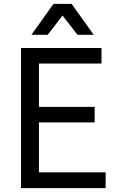

<svg xmlns="http://www.w3.org/2000/svg" viewBox="-20 -976 640 996"><path d="M182 -341V-82H528V0H89V-727H506.5V-646.5H182V-421.5H471V-341ZM227.5 -795.5H143L257.5 -956H351.5L466 -795.5H382L304.5 -895.5Z"/></svg>

Font: SplineSansMono30
Style: Regular
Weight: 400
Designer: Eben Sorkin, Mirko Velimirovic
Foundry: Sorkin Type
Version: Version 1.000